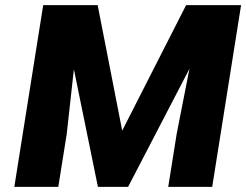

<svg xmlns="http://www.w3.org/2000/svg" viewBox="-20 -731 963 751"><path d="M36 0H208L241 -207L269 -460L363 0H481L721 -462L671 -207L638 0H810L923 -711H708L458 -220L362 -711H149Z"/></svg>

Font: Asimov Pro
Style: UltObl
Weight: 900
Designer: Google
Version: Version 2.000980; 2014